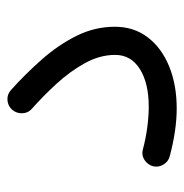

<svg xmlns="http://www.w3.org/2000/svg" viewBox="-10 -443 486 506"><g transform="rotate(-90 233.0 -190.0)"><path d="M47.9 -29.8Q51.8 -43.9 64.5 -52.2Q77.1 -60.5 91.8 -56.6Q120.6 -48.8 150.1 -44.9Q179.7 -41 204.6 -41Q267.1 -41 304.2 -64.5Q341.3 -87.9 341.3 -129.4Q341.3 -169.9 319.6 -209.2Q297.9 -248.5 265.1 -284.2Q232.4 -319.8 199.2 -349.1Q188 -358.9 187.5 -374.3Q187 -389.6 196.8 -400.9Q206.5 -412.1 221.7 -413.3Q236.8 -414.6 248.5 -404.3Q291 -366.2 329.3 -322.8Q367.7 -279.3 391.6 -231.2Q415.5 -183.1 415.5 -130.4Q415.5 -80.1 387.5 -43.5Q359.4 -6.8 310.8 12.9Q262.2 32.7 200.2 32.7Q143.6 32.7 75.2 14.6Q60.5 11.2 52.5 -2Q44.4 -15.1 47.9 -29.8Z"/></g></svg>

Font: Mikhak-DS1-FD Regular
Style: Regular
Weight: 400
Designer: Amin Abedi
Version: Version 3.2